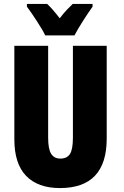

<svg xmlns="http://www.w3.org/2000/svg" viewBox="-20 -947 629 977"><path d="M350 -927Q337 -915 320 -897Q303 -879 284 -854Q246 -903 220 -927H117V-913Q136 -888 167 -840.5Q198 -793 210 -767H359Q374 -796 402 -840Q430 -884 451 -913V-927ZM351 -714V-247Q351 -187 336 -163.5Q321 -140 287 -140Q256 -140 240.5 -164Q225 -188 225 -246V-714H53V-238Q53 -114 113 -52Q173 10 285 10Q523 10 523 -242V-714Z"/></svg>

Font: Noto Sans Display Condensed Black
Style: Regular
Weight: 900
Width: 3
Designer: Monotype Design team
Foundry: Monotype Imaging Inc.
Version: 1.000